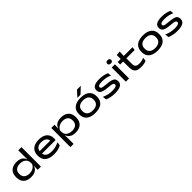

<svg xmlns="http://www.w3.org/2000/svg" viewBox="481 -2562 4598 4598"><g transform="rotate(-45 2780.0 -263.0)"><path d="M312 14.5Q189 14.5 120.2 -49Q51.5 -112.5 51.5 -234.5V-244.5Q51.5 -366.5 122 -430Q192.5 -493.5 314 -493.5Q377 -493.5 423.2 -477Q469.5 -460.5 499.2 -430Q529 -399.5 541 -357H577.5L546 -242.5Q543 -298 516.5 -334.5Q490 -371 445.8 -389Q401.5 -407 345 -407Q259 -407 210.2 -365.8Q161.5 -324.5 161.5 -245.5V-236Q161.5 -157.5 210 -116Q258.5 -74.5 345 -74.5Q398.5 -74.5 441 -92Q483.5 -109.5 511.8 -139.8Q540 -170 550 -207.5L577 -122H542Q531 -85.5 503.5 -54.5Q476 -23.5 429 -4.5Q382 14.5 312 14.5ZM543 0 547.5 -139.5 546 -173V-312.5L546.5 -336.5L544 -478.5V-659.5H652V0Z M1088.5 16Q935.5 16 859 -49Q782.5 -114 782.5 -234V-245.5Q782.5 -363.5 856 -429.2Q929.5 -495 1068 -495Q1163 -495 1226.2 -465.8Q1289.5 -436.5 1321.5 -383.5Q1353.5 -330.5 1353.5 -259.5V-256.5Q1353.5 -242.5 1352 -228Q1350.5 -213.5 1348 -202H1246Q1248 -215.5 1248.8 -232Q1249.5 -248.5 1249.5 -263.5Q1249.5 -309.5 1229.2 -342Q1209 -374.5 1168.5 -392Q1128 -409.5 1068 -409.5Q979.5 -409.5 935.2 -369.5Q891 -329.5 891 -260V-252V-240.5V-222Q891 -190 902 -162.8Q913 -135.5 937.8 -115.2Q962.5 -95 1003.8 -84Q1045 -73 1105.5 -73Q1172 -73 1231.2 -89Q1290.5 -105 1343.5 -133L1331.5 -42Q1285 -15 1224.8 0.5Q1164.5 16 1088.5 16ZM832 -202V-283H1327.5V-202Z M1819.5 14.5Q1757 14.5 1710.5 -2Q1664 -18.5 1634.5 -49Q1605 -79.5 1592.5 -122H1556L1587.5 -235Q1590.5 -179.5 1618.5 -144.2Q1646.5 -109 1691.2 -92.2Q1736 -75.5 1789.5 -75.5Q1875 -75.5 1923.5 -116.8Q1972 -158 1972 -237V-246.5Q1972 -325 1923.5 -366Q1875 -407 1788.5 -407Q1735 -407 1692.5 -389.2Q1650 -371.5 1622 -341Q1594 -310.5 1583.5 -272L1556.5 -357H1591.5Q1602.5 -393.5 1630 -424.5Q1657.5 -455.5 1704.5 -474.5Q1751.5 -493.5 1820.5 -493.5Q1944.5 -493.5 2013.2 -430Q2082 -366.5 2082 -245V-235Q2082 -113 2011.5 -49.2Q1941 14.5 1819.5 14.5ZM1481.5 169V-479H1590.5L1586 -339.5L1587.5 -296V-173.5L1587 -142.5L1589.5 -1V169Z M2485.5 15Q2338.5 15 2261.2 -49.2Q2184 -113.5 2184 -234V-246.5Q2184 -366.5 2261.5 -430.8Q2339 -495 2486 -495Q2632.5 -495 2710 -430.8Q2787.5 -366.5 2787.5 -246.5V-234Q2787.5 -113.5 2710 -49.2Q2632.5 15 2485.5 15ZM2486 -71.5Q2578 -71.5 2628 -113.5Q2678 -155.5 2678 -234V-246.5Q2678 -325 2628.2 -366.8Q2578.5 -408.5 2485.5 -408.5Q2393.5 -408.5 2343.5 -366.8Q2293.5 -325 2293.5 -246.5V-234Q2293.5 -155.5 2343.5 -113.5Q2393.5 -71.5 2486 -71.5ZM2566 -693.5H2692.5V-690.5L2538 -547H2436V-549.5Z M3152.5 16Q3065 16 3001 0.5Q2937 -15 2893.5 -33.5L2881.5 -132.5Q2933 -108.5 2998.5 -90.8Q3064 -73 3147 -73Q3223 -73 3261.2 -88Q3299.5 -103 3299.5 -137Q3299.5 -160 3283.2 -172.8Q3267 -185.5 3228.8 -192.2Q3190.5 -199 3123.5 -204Q3031.5 -211 2978.8 -228.5Q2926 -246 2904 -276.5Q2882 -307 2882 -353V-354Q2882 -425.5 2941 -460.5Q3000 -495.5 3119.5 -495.5Q3203 -495.5 3265.5 -480.8Q3328 -466 3368.5 -447L3380.5 -356.5Q3332.5 -378.5 3269.2 -393.5Q3206 -408.5 3128.5 -408.5Q3076 -408.5 3045.5 -401.8Q3015 -395 3002 -382.5Q2989 -370 2989 -352Q2989 -331 3002 -318.5Q3015 -306 3051 -298.8Q3087 -291.5 3155.5 -286Q3248 -278.5 3303.2 -263.8Q3358.5 -249 3383 -219.2Q3407.5 -189.5 3407.5 -137Q3407.5 -57 3343.5 -20.5Q3279.5 16 3152.5 16Z M3528.5 0V-479H3637V0ZM3582.5 -562Q3549 -562 3532.8 -576.8Q3516.5 -591.5 3516.5 -617.5V-619.5Q3516.5 -645 3532.8 -659.8Q3549 -674.5 3582.5 -674.5Q3616.5 -674.5 3633 -659.8Q3649.5 -645 3649.5 -619.5V-617.5Q3649.5 -591.5 3633 -576.8Q3616.5 -562 3582.5 -562Z M4038 13.5Q3958.5 13.5 3911.8 -8.5Q3865 -30.5 3844.5 -75Q3824 -119.5 3824 -186V-419H3932V-197.5Q3932 -136 3961.5 -106.5Q3991 -77 4064 -77Q4108 -77 4149.5 -86.2Q4191 -95.5 4226 -112.5L4215 -20Q4180.5 -4.5 4135.2 4.5Q4090 13.5 4038 13.5ZM3722 -387V-471H4225L4213.5 -387ZM3825.5 -461 3825 -605 3933 -615.5 3929 -461Z M4597.5 15Q4450.5 15 4373.2 -49.2Q4296 -113.5 4296 -234V-246.5Q4296 -366.5 4373.5 -430.8Q4451 -495 4598 -495Q4744.5 -495 4822 -430.8Q4899.5 -366.5 4899.5 -246.5V-234Q4899.5 -113.5 4822 -49.2Q4744.5 15 4597.5 15ZM4598 -71.5Q4690 -71.5 4740 -113.5Q4790 -155.5 4790 -234V-246.5Q4790 -325 4740.2 -366.8Q4690.5 -408.5 4597.5 -408.5Q4505.5 -408.5 4455.5 -366.8Q4405.5 -325 4405.5 -246.5V-234Q4405.5 -155.5 4455.5 -113.5Q4505.5 -71.5 4598 -71.5Z M5264.5 16Q5177 16 5113 0.5Q5049 -15 5005.5 -33.5L4993.5 -132.5Q5045 -108.5 5110.5 -90.8Q5176 -73 5259 -73Q5335 -73 5373.2 -88Q5411.5 -103 5411.5 -137Q5411.5 -160 5395.2 -172.8Q5379 -185.5 5340.8 -192.2Q5302.5 -199 5235.5 -204Q5143.5 -211 5090.8 -228.5Q5038 -246 5016 -276.5Q4994 -307 4994 -353V-354Q4994 -425.5 5053 -460.5Q5112 -495.5 5231.5 -495.5Q5315 -495.5 5377.5 -480.8Q5440 -466 5480.5 -447L5492.5 -356.5Q5444.5 -378.5 5381.2 -393.5Q5318 -408.5 5240.5 -408.5Q5188 -408.5 5157.5 -401.8Q5127 -395 5114 -382.5Q5101 -370 5101 -352Q5101 -331 5114 -318.5Q5127 -306 5163 -298.8Q5199 -291.5 5267.5 -286Q5360 -278.5 5415.2 -263.8Q5470.5 -249 5495 -219.2Q5519.5 -189.5 5519.5 -137Q5519.5 -57 5455.5 -20.5Q5391.5 16 5264.5 16Z"/></g></svg>

Font: Anek Latin Expanded Medium
Style: Regular
Weight: 500
Width: 7
Designer: Yesha Goshar
Foundry: Ek Type
Version: Version 1.003